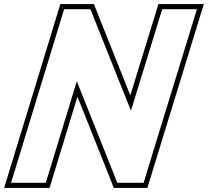

<svg xmlns="http://www.w3.org/2000/svg" viewBox="-39 -830 1017 940"><path d="M211.1 -20 185.1 65H15.1L41.1 -20L249 -700L275 -785H404L418 -749L602.1 -288L729 -700L755 -785H925L899 -700L690.1 -20L664.1 65H535.1L521.1 29L337.1 -432ZM203.6 90 340.2 -356.7 497.9 38.2 518 90H682.6L714 -12.7L922.9 -692.7L958.8 -810H736.5L705.1 -707.4L599 -363L441.3 -758.2L421.1 -810H256.5L-18.7 90Z"/></svg>

Font: Nordica Plus
Style: NordicaClassicBkOblOl
Weight: 900
Version: Version 1.01